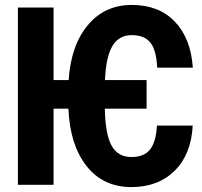

<svg xmlns="http://www.w3.org/2000/svg" viewBox="-20 -741 810 770"><path d="M194.8 -419.9H255.4Q264.2 -558.6 332 -639.9Q399.9 -721.2 508.3 -721.2Q617.2 -721.2 681.2 -654.3Q745.1 -587.4 753.4 -469.7H610.4Q606.9 -540.5 583 -570.3Q559.1 -600.1 508.3 -600.1Q456.5 -600.1 430.7 -556.2Q404.8 -512.2 400.9 -419.9H567.9V-305.2H400.4Q402.3 -202.6 427.5 -157Q452.6 -111.3 506.8 -111.3Q557.6 -111.3 581.5 -141.1Q605.5 -170.9 609.4 -237.3H752.9Q746.6 -121.6 680.4 -56.2Q614.3 9.3 506.8 9.3Q393.6 9.3 326.9 -75.4Q260.3 -160.2 254.4 -305.2H194.8V0H51.8V-710.9H194.8Z"/></svg>

Font: MAUL Condensed Bold
Style: Condensed Bold
Weight: 700
Designer: MAUL
Version: Version 1.0; 2020; ttfautohint (v1.8.3)